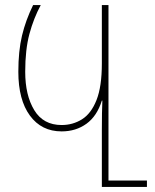

<svg xmlns="http://www.w3.org/2000/svg" viewBox="-20 -734 607 754"><path d="M380 0V-223Q380 -255 380.5 -288.5Q381 -322 382 -339H380Q361 -278 319.5 -248Q278 -218 222 -218Q143 -218 97.5 -280Q52 -342 52 -452Q52 -534 66.5 -594.5Q81 -655 110 -714H140Q112 -662 95.5 -600.5Q79 -539 79 -452Q79 -360 114.5 -301.5Q150 -243 222 -243Q266 -243 302 -265.5Q338 -288 359 -341Q380 -394 380 -485V-714H406V-25H557V0Z"/></svg>

Font: Noto Sans Georgian Condensed Thin
Style: Regular
Weight: 100
Width: 3
Designer: Monotype Design Team, Akaki Razmadze
Foundry: Google LLC
Version: Version 2.005; ttfautohint (v1.8.4.7-5d5b)